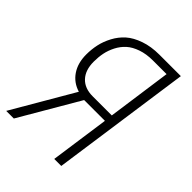

<svg xmlns="http://www.w3.org/2000/svg" viewBox="-198 -785 887 887"><g transform="rotate(45 245.0 -342.0)"><path d="M317.9 -684.1H458L360.8 0H314.9L356 -290H220.2L50.8 0H1L175.8 -299.8Q129.4 -314 103.8 -352.1Q78.1 -390.1 78.1 -445.8Q78.1 -479.5 85 -511.2Q91.8 -543 108.9 -575.2Q126 -607.4 152.3 -630.9Q178.7 -654.3 221.4 -669.2Q264.2 -684.1 317.9 -684.1ZM235.8 -330.1H360.8L404.8 -644H315.9Q272.9 -644 239.3 -632.3Q205.6 -620.6 184.6 -601.6Q163.6 -582.5 150.1 -556.2Q136.7 -529.8 131.3 -503.2Q126 -476.6 126 -446.8Q126 -391.6 154.8 -360.8Q183.6 -330.1 235.8 -330.1Z"/></g></svg>

Font: Fira Sans Compressed ExtraLight
Style: Italic
Weight: 250
Width: 3
Italic angle: -8°
Designer: Carrois Corporate & Edenspiekermann AG
Foundry: Carrois Corporate GbR & Edenspiekermann AG
Version: Version 4.203;PS 004.203;hotconv 1.0.88;makeotf.lib2.5.64775